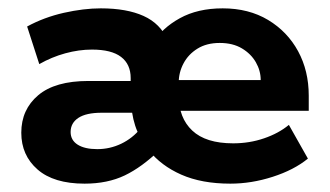

<svg xmlns="http://www.w3.org/2000/svg" viewBox="-20 -430 790 460"><path d="M182.6 10Q108.8 10 69.9 -24Q31 -58 31 -112Q31 -167.5 71.5 -201.8Q112 -236 191.6 -236H311.4L293.1 -206V-242.9Q293.1 -276 270.1 -293.6Q247.2 -311.2 200.3 -311.2Q169.1 -311.2 136.5 -302.3Q103.9 -293.4 74.1 -276.4L45 -366.5Q85.3 -388.5 133 -399.3Q180.7 -410 221.6 -410Q283.6 -410 323.9 -391.8Q364.2 -373.7 381.8 -333.5L344.9 -325.5Q367.9 -362.6 410.8 -386.3Q453.7 -410 513.5 -410Q575.9 -410 622.3 -382.2Q668.7 -354.3 694.2 -307.3Q719.7 -260.3 719.7 -200.8V-164.6H356.9V-238.1H604.6Q604.6 -260.6 593 -280.8Q581.4 -301 559.7 -314Q537.9 -327.1 506.4 -327.1Q475.1 -327.1 453.2 -313.5Q431.3 -300 419.8 -278.3Q408.2 -256.6 408.2 -232.1V-200.8Q408.2 -147.7 440.6 -117.2Q473 -86.6 538.6 -86.6Q577.7 -86.6 612.6 -98.6Q647.6 -110.5 672.1 -130.8L717.7 -50Q684.2 -22.7 633.3 -6.4Q582.5 10 531.9 10Q463.2 10 414.3 -11.6Q365.4 -33.2 336.4 -70.2L363.1 -71.2Q320 -29.4 278.8 -9.7Q237.6 10 182.6 10ZM213.1 -72.7Q243.2 -72.7 270.3 -85.6Q297.4 -98.6 316.8 -122.2L317.1 -99.8Q308.9 -113.3 303.9 -128.9Q298.9 -144.4 296.6 -159.9H223.6Q186.5 -159.9 167.8 -147.6Q149.2 -135.3 149.2 -113.8Q149.2 -94.1 166.1 -83.4Q183 -72.7 213.1 -72.7Z"/></svg>

Font: Rokkitt SemiBold
Style: Regular
Weight: 600
Designer: Vernon Adams
Foundry: Vernon Adams
Version: Version 3.103